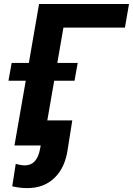

<svg xmlns="http://www.w3.org/2000/svg" viewBox="-20 -731 668 965"><path d="M628.4 -710.9H176.3L125 -414.6H38.6L22.5 -325.2H109.4L52.7 0H184.6L181.6 16.6C171.4 72.3 146 100.1 105.5 100.1C91.8 100.1 76.2 97.7 59.1 92.3L41.5 205.6C68.4 211.4 92.8 214.4 114.3 214.4C115.2 214.4 116.2 214.4 117.2 214.4C172.9 214.4 218.8 197.3 254.4 162.6C290 127.9 312.5 79.1 320.8 16.1L343.3 -126H217.8L252.4 -325.2H354.5L370.6 -414.6H268.1L298.8 -592.3H607.9Z"/></svg>

Font: Roboto
Style: Bold Italic
Weight: 700
Italic angle: -12°
Designer: Google
Version: Version 2.137; 2017